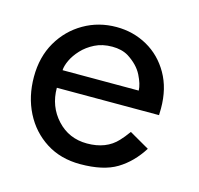

<svg xmlns="http://www.w3.org/2000/svg" viewBox="-73 -499 610 588"><g transform="rotate(15 232.0 -205.0)"><path d="M228 12Q166 12 119.8 -17.5Q73.5 -47 48 -97.2Q22.5 -147.5 22.5 -210Q22.5 -273 50.2 -320.8Q78 -368.5 124.8 -395.5Q171.5 -422.5 228 -422.5Q281.5 -422.5 326 -397.5Q370.5 -372.5 397 -326.2Q423.5 -280 423.5 -217Q423.5 -206 423 -195.5H99Q99 -136.5 136.8 -95.5Q174.5 -54.5 232 -54.5Q293 -54.5 327.5 -92Q339 -104 353 -123.5L416.5 -87Q386.5 -39.5 344 -13.8Q301.5 12 228 12ZM343.5 -252Q343 -272 329 -299.8Q315 -327.5 282 -348.5Q261 -361 231 -361Q199.5 -361 175.8 -349Q152 -337 135.8 -319.5Q119.5 -302 111 -283.8Q102.5 -265.5 102 -252Z"/></g></svg>

Font: Lucymar Sans
Style: Regular
Weight: 400
Foundry: The League of Moveable Type (original font) / Main changes by Cristiano Sobral with portions from Mirco Monsees
Version: Version 2.001;August 30, 2020;FontCreator 13.0.0.2681 64-bit